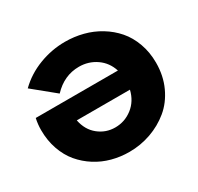

<svg xmlns="http://www.w3.org/2000/svg" viewBox="-154 -897 1128 1095"><g transform="rotate(-30 409.5 -350.0)"><path d="M401.9 14.2Q343.8 14.2 288.8 -0.5Q233.9 -15.1 186.5 -45.2Q139.2 -75.2 103.5 -117.4Q67.9 -159.7 47.4 -218.3Q26.9 -276.9 26.9 -345.2Q26.9 -384.3 35.2 -420.9H576.2Q556.6 -481.9 506.6 -516.4Q456.5 -550.8 394 -550.8Q295.9 -550.8 223.1 -473.1L80.1 -589.8Q142.1 -650.4 225.3 -682.1Q308.6 -713.9 396 -713.9Q456.5 -713.9 513.4 -699.2Q570.3 -684.6 620.1 -654.3Q669.9 -624 707 -581.3Q744.1 -538.6 765.6 -479.2Q787.1 -419.9 787.1 -351.1Q787.1 -265.1 754.4 -194.6Q721.7 -124 667.2 -79.1Q612.8 -34.2 544.4 -10Q476.1 14.2 401.9 14.2ZM581.1 -292H231Q244.6 -223.6 292.5 -185.3Q340.3 -147 401.9 -147Q464.8 -147 514.9 -185.8Q564.9 -224.6 581.1 -292Z"/></g></svg>

Font: Montserrat ExtraBold
Style: Regular
Weight: 800
Designer: Julieta Ulanovsky
Foundry: Julieta Ulanovsky
Version: Version 9.000